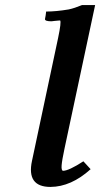

<svg xmlns="http://www.w3.org/2000/svg" viewBox="-20 -718 392 750"><path d="M207 -569.8Q220.2 -632.8 214.8 -638.2Q211.4 -638.2 203.1 -637.2Q194.8 -636.2 192.4 -636.2L181.2 -634.8Q154.3 -634.8 155.8 -644Q158.7 -657.2 160.2 -672.9Q199.2 -672.9 248.5 -681.2Q271 -686 300.3 -698.2H351.6L231.9 -137.2Q222.2 -91.8 220.7 -72Q219.2 -52.2 226.1 -50.8Q248.5 -50.8 305.7 -87.9L334 -57.1Q257.8 11.7 177.2 12.2Q83 12.2 105 -89.8Z"/></svg>

Font: Linux Libertine Slanted
Style: Semibold Slanted
Weight: 600
Designer: Philipp H. Poll
Foundry: Philipp H. Poll
Version: Version 5.1.1